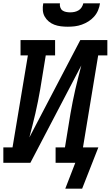

<svg xmlns="http://www.w3.org/2000/svg" viewBox="-27 -975 663 1150"><path d="M379 -815Q358 -815 337.5 -817.5Q317 -820 298.5 -827Q280 -834 265 -846.5Q250 -859 240.5 -876Q231 -893 229.5 -913.5Q228 -934 232 -955H332Q330 -943 334 -931Q338 -919 347 -912.5Q356 -906 368.5 -903.5Q381 -901 393 -901Q406 -901 418.5 -903.5Q431 -906 442.5 -912.5Q454 -919 461.5 -930.5Q469 -942 472 -955H572Q569 -934 560.5 -913.5Q552 -893 537 -876Q522 -859 503 -847Q484 -835 463 -827.5Q442 -820 421 -817.5Q400 -815 379 -815ZM465 155H364L424 0H306V-92H362L395 -294Q401 -330 408.5 -366.5Q416 -403 424 -439Q432 -475 441.5 -511Q451 -547 460 -583L155 0H-7V-92H48L140 -643H96V-735H303V-643H247L214 -441Q208 -405 200.5 -368.5Q193 -332 185 -296Q177 -260 167.5 -224Q158 -188 149 -152L454 -735H616V-643H561L470 -92H562Z"/></svg>

Font: Iosevka Curly Slab SmBdExObl
Style: Regular
Weight: 600
Width: 7
Italic angle: -9°
Monospace: yes
Designer: Belleve Invis
Foundry: Belleve Invis
Version: Version 11.1.0; ttfautohint (v1.8.3)